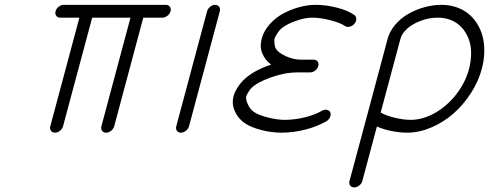

<svg xmlns="http://www.w3.org/2000/svg" viewBox="-20 -559 2061 809"><path d="M248 -538.6H679Q689.9 -538.6 695.7 -530.5Q701.4 -522.5 698.5 -511.5Q695.6 -500.5 685.5 -492.6Q675.5 -484.6 664.6 -484.6H583.7L461.2 -26.9Q458.3 -15.9 448.1 -7.9Q438 0 427 0Q416 0 410.2 -7.9Q404.3 -15.9 407.2 -26.9L529.8 -484.6H368.4L245.6 -26.9Q242.7 -15.9 232.5 -7.9Q222.4 0 211.4 0Q200.4 0 194.7 -7.9Q189 -15.9 191.9 -26.9L314.5 -484.6H233.6Q222.7 -484.6 216.9 -492.6Q211.2 -500.5 214.1 -511.5Q217 -522.5 227.1 -530.5Q237.1 -538.6 248 -538.6Z M906.2 -511.5 776.4 -26.9Q773.4 -15.9 763.3 -7.9Q753.2 0 742.2 0Q731.2 0 725.5 -7.9Q719.7 -15.9 722.7 -26.9L852.5 -511.5Q855.5 -522.5 865.5 -530.5Q875.5 -538.6 886.5 -538.6Q897.5 -538.6 903.3 -530.5Q909.2 -522.5 906.2 -511.5Z M1082.8 -396.2Q1091.6 -429.2 1116.5 -457Q1141.4 -484.9 1173.7 -502.2Q1206.1 -519.5 1241.5 -529.1Q1276.9 -538.6 1309.3 -538.6Q1354.2 -538.6 1400.9 -526.5Q1447.5 -514.4 1473.6 -495.4Q1481.4 -489.7 1481.2 -478.6Q1481 -467.5 1472.7 -458.3Q1464.4 -449 1452.8 -446.4Q1441.2 -443.8 1433.3 -449.5Q1415 -462.6 1372.8 -473.6Q1330.6 -484.6 1294.9 -484.6Q1262.9 -484.6 1222.7 -469.6Q1182.4 -454.6 1163.3 -437Q1156 -430.2 1147.2 -416.5Q1138.4 -402.8 1136.7 -396.2Q1135 -390.1 1136.4 -376.1Q1137.7 -362.1 1141.4 -355.5Q1150.9 -337.9 1183.2 -322.8Q1215.6 -307.6 1247.6 -307.6H1301.5Q1312.5 -307.6 1318.2 -299.7Q1324 -291.7 1321 -280.8Q1318.1 -269.8 1308 -261.8Q1297.9 -253.9 1286.9 -253.9H1233.2Q1180.2 -253.9 1121.2 -232.8Q1062.3 -211.7 1038.3 -187Q1033.2 -181.6 1026.2 -170.2Q1019.3 -158.7 1017.8 -153.8Q1014.6 -141.8 1023.7 -120.6Q1032.7 -99.4 1049.8 -87.4Q1068.1 -74.7 1107.5 -64.3Q1147 -54 1179.4 -54Q1221.4 -54 1263.9 -64.5Q1306.4 -75 1336.7 -92.3Q1347.4 -98.4 1357.8 -96.2Q1368.2 -94 1371.8 -85Q1375.5 -75.7 1370.4 -64.7Q1365.2 -53.7 1354.5 -47.6Q1315.2 -25.4 1265.9 -12.7Q1216.6 0 1165 0Q1123.5 0 1079.6 -11.5Q1035.6 -22.9 1010 -41Q982.9 -59.8 969.2 -91.1Q955.6 -122.3 964.1 -153.8Q968.5 -169.9 978.8 -187.1Q989 -204.3 1002.4 -218Q1044.4 -261.2 1122.8 -286.9Q1097.9 -304.4 1085.7 -332.9Q1073.5 -361.3 1082.8 -396.2Z M1695.8 0Q1664.1 0 1629.6 -7Q1595.2 -13.9 1568.1 -25.9L1506.6 203.9Q1503.7 214.8 1493.5 222.8Q1483.4 230.7 1472.4 230.7Q1461.4 230.7 1455.6 222.8Q1449.7 214.8 1452.6 203.9L1525.6 -67.9Q1525.9 -69.8 1526.9 -72.5L1613.5 -396.2Q1622.1 -427.5 1645.1 -454.6Q1668.2 -481.7 1699.5 -499.9Q1730.7 -518.1 1767.3 -528.3Q1804 -538.6 1840.1 -538.6Q1873.5 -538.6 1902.7 -528.7Q1931.9 -518.8 1953.6 -501.2Q1975.3 -483.6 1990.8 -458.6Q2006.3 -433.6 2013.8 -404.1Q2021.2 -374.5 2020.5 -340Q2019.8 -305.4 2010.3 -269.3Q1995.8 -215.3 1963.7 -165.8Q1931.6 -116.2 1889.8 -79.8Q1847.9 -43.5 1796.9 -21.7Q1745.8 0 1695.8 0ZM1825.7 -484.6Q1786.6 -484.6 1751.3 -470.9Q1716.1 -457.3 1694.6 -437.3Q1673.1 -417.2 1667.5 -396.2L1584 -85Q1603.8 -72.8 1641.5 -63.4Q1679.2 -54 1710.2 -54Q1760.3 -54 1811.2 -82.2Q1862.1 -110.4 1901.4 -160.2Q1940.7 -210 1956.5 -269.3Q1965.6 -305.9 1965.1 -338.3Q1964.6 -370.6 1953.7 -397.6Q1942.9 -424.6 1924.9 -443.8Q1907 -463.1 1881.3 -473.9Q1855.7 -484.6 1825.7 -484.6Z"/></svg>

Font: Tecnico
Style: FinoInclinado
Weight: 400
Italic angle: -15°
Version: Version 1.3